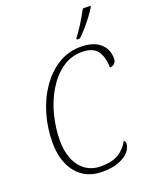

<svg xmlns="http://www.w3.org/2000/svg" viewBox="-170 -1024 901 1128"><g transform="rotate(-20 281.0 -460.5)"><path d="M273 10Q202 10 153 -23Q104 -56 78.5 -114.5Q53 -173 53 -249Q53 -341 78 -426.5Q103 -512 149.5 -579Q196 -646 259.5 -685Q323 -724 400 -724Q478 -724 520 -688Q562 -652 562 -593Q562 -574 551 -562.5Q540 -551 521 -551Q521 -616 493 -654.5Q465 -693 396 -693Q328 -693 273 -654Q218 -615 178.5 -550Q139 -485 118.5 -405.5Q98 -326 98 -246Q98 -181 118.5 -130.5Q139 -80 179 -51.5Q219 -23 275 -23Q344 -23 385 -48Q426 -73 450 -118Q460 -112 460 -97Q460 -74 439.5 -49Q419 -24 377.5 -7Q336 10 273 10ZM394 -771 395 -780Q419 -811 444 -851Q469 -891 490 -931H538L537 -923Q524 -901 503.5 -873.5Q483 -846 459.5 -819Q436 -792 414 -771Z"/></g></svg>

Font: Noto Serif SemiCondensed ExtraLight
Style: Italic
Weight: 200
Width: 4
Italic angle: -12°
Designer: Monotype Design Team
Foundry: Monotype Imaging Inc.
Version: Version 2.013